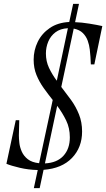

<svg xmlns="http://www.w3.org/2000/svg" viewBox="-20 -864 546 987"><path d="M154 103 174 10Q126 9 81.5 -1.5Q37 -12 13 -22L61 -246H79L77 -168Q77 -152 79.5 -129.5Q82 -107 92 -84.5Q102 -62 123 -45.5Q144 -29 181 -25L251 -350Q227 -380 204.5 -411.5Q182 -443 167.5 -478.5Q153 -514 153 -557Q153 -606 174 -649Q195 -692 236 -720Q277 -748 336 -751L356 -844H386L366 -750Q399 -749 439 -742.5Q479 -736 506 -730L465 -533H447L445 -572Q444 -587 441.5 -609.5Q439 -632 431 -654.5Q423 -677 406 -694Q389 -711 359 -717L295 -417Q320 -385 345 -350.5Q370 -316 386 -276Q402 -236 402 -188Q402 -106 350 -52Q298 2 204 9L184 103ZM216 -589Q216 -549 232 -515Q248 -481 272 -449L329 -719Q290 -717 265 -698Q240 -679 228 -650Q216 -621 216 -589ZM339 -158Q339 -206 320 -245Q301 -284 274 -320L211 -24Q273 -27 306 -63Q339 -99 339 -158Z"/></svg>

Font: Xanh Mono
Style: Italic
Weight: 400
Italic angle: -12°
Monospace: yes
Designer: Lam Bao, Duy Dao
Foundry: Yellow Type Foundry
Version: Version 3.101; ttfautohint (v1.8.3)